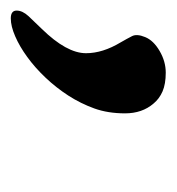

<svg xmlns="http://www.w3.org/2000/svg" viewBox="-7 -178 326 354"><g transform="rotate(90 156.0 -1.0)"><path d="M8.8 109.4 32.2 85Q77.1 39.1 77.1 3.4Q77.1 -27.3 57.1 -60.5Q50.3 -72.3 45.7 -81.3Q41 -90.3 47.4 -105.7Q53.7 -121.1 73 -132.3Q92.3 -143.6 113 -143.6Q133.8 -143.6 147.5 -137.7Q161.1 -131.8 169.9 -121.1Q188 -100.1 188 -68.6Q188 -37.1 179 -12Q169.9 13.2 155.3 35.9Q140.6 58.6 122.1 78.1Q103.5 97.7 84 111.8Q64.5 126 45.9 134Q27.3 142.1 12.9 142.1Q-1.5 142.1 -1.5 131.3Q-1.5 120.6 8.8 109.4Z"/></g></svg>

Font: Courgette
Style: Regular
Weight: 400
Designer: Karolina Lach
Foundry: Sorkin Type Co.
Version: Version 1.002